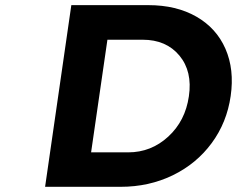

<svg xmlns="http://www.w3.org/2000/svg" viewBox="-20 -720 913 740"><path d="M153.8 0 254.9 -700.2H551.8Q659.2 -700.2 736.6 -656Q814 -611.8 848.9 -532Q883.8 -452.1 869.1 -350.1Q854.5 -248 795.9 -168.5Q737.3 -88.9 645.8 -44.4Q554.2 0 444.8 0ZM331.1 -132.8H474.1Q562.5 -132.8 628.4 -193.4Q694.3 -253.9 708 -349.1Q722.2 -444.8 671.4 -505.9Q620.6 -566.9 529.8 -566.9H394Z"/></svg>

Font: Trueno SemiBold
Style: Italic
Weight: 600
Designer: Julieta Ulanovsky
Foundry: Julieta Ulanovsky
Version: Version 3.001b | FøM Fix